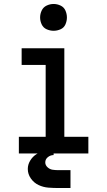

<svg xmlns="http://www.w3.org/2000/svg" viewBox="-20 -773 540 967"><path d="M75 0H425V-84H304V-530H89V-446H210V-84H75ZM250 -618Q268 -618 285 -625.5Q302 -633 309.5 -650Q317 -667 317 -685Q317 -703 309.5 -720Q302 -737 285 -745Q268 -753 250 -753Q232 -753 215 -745Q198 -737 190 -720Q182 -703 182 -685Q182 -667 190 -650Q198 -633 215 -625.5Q232 -618 250 -618ZM275 174H335V84H274Q274 84 274 84Q274 84 274 84Q260 84 245.5 82Q231 80 219.5 69.5Q208 59 208 45Q208 29 221 18.5Q234 8 250 8V-19Q227 -19 205 -14Q183 -9 163.5 3.5Q144 16 132 36Q120 56 120 78Q120 104 135.5 126Q151 148 174.5 159Q198 170 223.5 172Q249 174 275 174Z"/></svg>

Font: Iosevka SS08 Medium
Style: Regular
Weight: 500
Monospace: yes
Designer: Belleve Invis
Foundry: Belleve Invis
Version: Version 3.4.3; ttfautohint (v1.8.3)